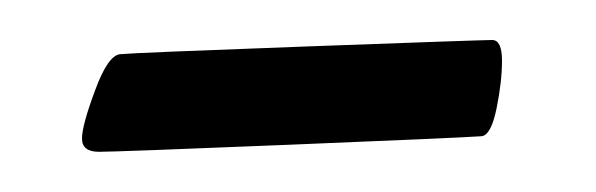

<svg xmlns="http://www.w3.org/2000/svg" viewBox="-20 -271 298 96"><path d="M40 -243.9Q46.9 -244.6 134 -247.8Q221.2 -251 226.1 -251Q231 -251 231 -240.6Q231 -230.2 228.3 -216.9Q225.6 -203.6 220.9 -202.9Q209.7 -202.1 123.9 -198.6Q38.1 -195.1 29.5 -195.1Q21 -195.1 21 -201.7Q21 -208.3 27.5 -225.7Q33.9 -243.2 40 -243.9Z"/></svg>

Font: Fanwood Text
Style: Regular
Weight: 400
Version: Version 1.1001